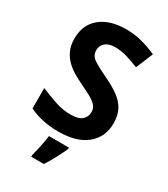

<svg xmlns="http://www.w3.org/2000/svg" viewBox="-227 -826 1004 1149"><g transform="rotate(30 275.5 -251.5)"><path d="M511 -198Q511 -103 442.5 -46.5Q374 10 248 10Q135 10 46 -33V-174Q97 -152 151.5 -133.5Q206 -115 260 -115Q316 -115 339.5 -136.5Q363 -158 363 -191Q363 -218 344.5 -237Q326 -256 295 -272.5Q264 -289 224 -308Q199 -320 170 -336.5Q141 -353 114.5 -377.5Q88 -402 71 -437Q54 -472 54 -521Q54 -617 119 -670.5Q184 -724 296 -724Q352 -724 402.5 -711Q453 -698 508 -674L459 -556Q410 -576 371 -587Q332 -598 291 -598Q248 -598 225 -578Q202 -558 202 -526Q202 -488 236 -466Q270 -444 337 -412Q392 -386 430.5 -358Q469 -330 490 -292Q511 -254 511 -198ZM352 71Q337 104 317 142.5Q297 181 271 221H184V208Q192 179 201 136Q210 93 214 61H352Z"/></g></svg>

Font: Noto Sans Bamum
Style: Bold
Weight: 700
Designer: Monotype Design Team
Foundry: Monotype Imaging Inc.
Version: Version 2.002; ttfautohint (v1.8.4.7-5d5b)